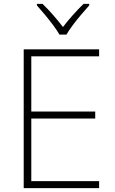

<svg xmlns="http://www.w3.org/2000/svg" viewBox="-20 -968 591 988"><path d="M490 0H102V-714H490V-678H141V-394H470V-358H141V-36H490ZM286 -790Q274 -811 253.5 -838.5Q233 -866 210.5 -893Q188 -920 170 -940V-948H199Q226 -922 254 -890Q282 -858 304 -829Q326 -858 354.5 -890Q383 -922 410 -948H439V-940Q421 -920 398 -893Q375 -866 354.5 -838.5Q334 -811 322 -790Z"/></svg>

Font: Noto Sans ExtraLight
Style: Regular
Weight: 200
Designer: Monotype Design Team
Foundry: Monotype Imaging Inc.
Version: Version 2.007